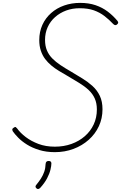

<svg xmlns="http://www.w3.org/2000/svg" viewBox="-20 -1035 839 1330"><path d="M360 19Q300 19 251.5 4Q203 -11 167 -33.5Q131 -56 106.5 -81Q82 -106 69 -125Q65 -133 65 -138.5Q65 -144 73 -149Q84 -158 89 -154.5Q94 -151 98 -146Q121 -114 158.5 -85.5Q196 -57 246.5 -38Q297 -19 360 -19Q422 -19 475 -38Q528 -57 567.5 -91.5Q607 -126 629 -173Q651 -220 651 -277Q651 -320 636.5 -352.5Q622 -385 595 -410.5Q568 -436 530 -459.5Q492 -483 446 -510Q418 -526 389 -543.5Q360 -561 335.5 -581.5Q311 -602 292.5 -626.5Q274 -651 263 -683.5Q252 -716 252 -757Q252 -815 273.5 -862.5Q295 -910 334 -944.5Q373 -979 424.5 -997Q476 -1015 535 -1015Q595 -1015 642 -999Q689 -983 726 -955Q763 -927 794 -890Q800 -881 798.5 -876Q797 -871 790 -865Q784 -860 777.5 -861Q771 -862 764 -869Q736 -899 703.5 -924Q671 -949 630 -963.5Q589 -978 532 -978Q481 -978 438 -962Q395 -946 362 -917Q329 -888 310.5 -847.5Q292 -807 292 -759Q292 -717 305 -686Q318 -655 342 -630.5Q366 -606 399 -584Q432 -562 472 -539Q512 -515 550.5 -491.5Q589 -468 621 -439Q653 -410 671.5 -371Q690 -332 690 -278Q690 -215 665 -161Q640 -107 594.5 -66.5Q549 -26 489 -3.5Q429 19 360 19ZM233 270Q227 265 226 259Q225 253 231 246Q250 223 264 201Q278 179 286.5 154.5Q295 130 296 100Q297 89 302.5 84.5Q308 80 317 80Q327 80 331.5 84.5Q336 89 336 97Q336 113 329.5 140.5Q323 168 306 200.5Q289 233 258 267Q253 272 246 274Q239 276 233 270Z"/></svg>

Font: Playwrite AU QLD Thin
Style: Regular
Weight: 250
Designer: Veronika Burian, José Scaglione
Foundry: TypeTogether
Version: Version 1.002